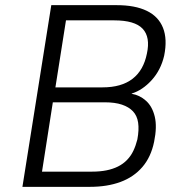

<svg xmlns="http://www.w3.org/2000/svg" viewBox="-20 -725 710 745"><path d="M67 0 179 -705H433Q504 -705 549.5 -683Q595 -661 612.5 -617Q630 -573 617 -509Q604 -453 568.5 -414Q533 -375 491 -362V-361Q522 -356 546.5 -334Q571 -312 580.5 -272.5Q590 -233 578 -175Q566 -116 532.5 -77Q499 -38 447.5 -19Q396 0 329 0ZM143 -59H337Q368 -59 393 -64Q418 -69 438 -79Q458 -89 473 -104.5Q488 -120 497.5 -140Q507 -160 513 -184Q520 -222 516 -249Q512 -276 496 -293Q480 -310 453 -319Q426 -328 387 -328H185ZM195 -386H378Q451 -386 494 -419Q537 -452 550 -517Q564 -581 533.5 -613.5Q503 -646 423 -646H236Z"/></svg>

Font: Nunito Sans 7pt SemiCondensed Light
Style: Italic
Weight: 300
Width: 4
Italic angle: -9°
Designer: Vernon Adams
Foundry: Vernon Adams
Version: Version 3.101;gftools[0.9.27]